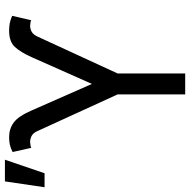

<svg xmlns="http://www.w3.org/2000/svg" viewBox="-118 -780 795 804"><g transform="rotate(-90 280.0 -377.5)"><path d="M287.1 0V-283.2L134.8 -616.2Q127 -634.8 115.5 -641.8Q104 -648.9 87.9 -649.4Q81.5 -648.9 74.5 -647.9Q67.4 -647 63.5 -644.5L45.9 -722.7Q63 -731.4 77.1 -734.4Q91.3 -737.3 108.4 -737.3Q143.1 -737.3 169.4 -718Q195.8 -698.7 219.7 -643.6L331.1 -390.6L443.4 -643.6Q463.4 -688.5 485.6 -712.9Q507.8 -737.3 553.7 -737.3Q570.8 -737.3 585.2 -734.6Q599.6 -731.9 616.2 -724.6L597.7 -644.5Q594.7 -647 588.1 -647.9Q581.5 -648.9 574.2 -649.4Q559.1 -648.9 547.9 -641.8Q536.6 -634.8 528.3 -616.2L375 -283.2V0ZM-101.6 -588.9 -77.1 -754.9H13.7L-43 -588.9Z"/></g></svg>

Font: GitLab Sans
Style: Regular
Weight: 400
Designer: Rasmus Andersson
Foundry: Modifications by GitLab B.V., manufactured by rsms
Version: Version 4.000;git-c8fb6b7